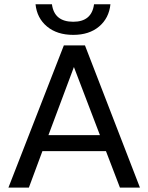

<svg xmlns="http://www.w3.org/2000/svg" viewBox="-20 -858 678 878"><path d="M485 -838.5Q478.5 -775 433.2 -736.8Q388 -698.5 315 -698.5Q241 -698.5 195 -736.8Q149 -775 142.5 -838.5H217.5Q228 -758.5 315 -758.5Q399.5 -758.5 410 -838.5ZM620 0H528.5L464.5 -167H174L112 0H18.5L272 -650.5H368.5ZM318 -551.5 201.5 -240H437Z"/></svg>

Font: Overused Grotesk
Style: Regular
Weight: 450
Version: Version 0.004